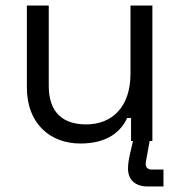

<svg xmlns="http://www.w3.org/2000/svg" viewBox="-20 -509 652 693"><path d="M270 9C370 9 417 -36 439 -83H453V0H460L451 39C446 60 442 80 442 99C442 141 469 164 513 164H570V103H528C514 103 506 96 506 83C506 74 508 68 510 56L520 0H530V-489H451V-243C451 -122 384 -60 291 -60C208 -60 156 -102 156 -199V-489H77V-193C77 -62 162 9 270 9Z"/></svg>

Font: Meta Space
Style: Regular
Weight: 400
Designer: Meta Pool / Florian Karsten
Foundry: Meta Pool / Florian Karsten
Version: Version 2.000;Glyphs 3.1.1 (3137)